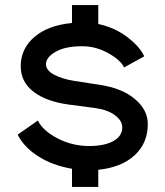

<svg xmlns="http://www.w3.org/2000/svg" viewBox="-20 -730 655 760"><path d="M253 -316Q163 -328 112.5 -367Q62 -406 62 -468Q62 -537 116 -583.5Q170 -630 265 -639V-710H369V-635Q434 -621 483.5 -583.5Q533 -546 551 -507L471 -463Q459 -491 409.5 -519Q360 -547 305 -547Q238 -547 200 -525Q162 -503 162 -476Q162 -451 195 -434Q228 -417 273 -410L376 -394Q463 -381 514 -338Q565 -295 565 -239Q565 -163 512.5 -115Q460 -67 369 -58V10H265V-62Q188 -75 131 -111.5Q74 -148 50 -197L130 -253Q149 -213 207.5 -182.5Q266 -152 333 -152Q393 -152 428.5 -171.5Q464 -191 464 -226Q464 -252 435.5 -273.5Q407 -295 359 -302Z"/></svg>

Font: Edgecutting Lite Medium
Style: Medium
Weight: 500
Designer: RandomMaerks (Nguyen Gia Bao)
Version: Version 1.0